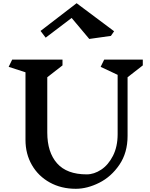

<svg xmlns="http://www.w3.org/2000/svg" viewBox="-20 -1158 938 1198"><path d="M776 -676V-310Q776 -205 725 -130Q674 -55 599 -17.5Q524 20 453 20Q362 20 290.5 -19.5Q219 -59 179 -128.5Q139 -198 139 -285V-707L34 -741L56 -786H370V-750L275 -676V-331Q275 -208 336 -139Q397 -70 521 -70Q567 -70 611.5 -99.5Q656 -129 685 -186Q714 -243 714 -321V-691L608 -741L630 -786H871V-750ZM672 -934 537 -915 427 -1046 265 -923 233 -965 458 -1138 692 -963Z"/></svg>

Font: InknutAntiqua
Style: Medium
Weight: 500
Designer: Claus Eggers Srensen
Foundry: Claus Eggers Srensen
Version: Version 1.000; ttfautohint (v1.2) -l 7 -r 28 -G 50 -x 13 -D 